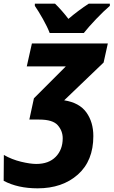

<svg xmlns="http://www.w3.org/2000/svg" viewBox="-61 -786 622 1047"><path d="M144 241Q279 241 363.5 166Q448 91 448 -44Q448 -120 410 -173Q372 -226 289 -239L504 -445L527 -549H113L85 -424H298L124 -250L99 -134H153Q227 -134 254 -103Q281 -72 281 -32Q281 30 243 69Q205 108 137 108Q104 108 54 96Q4 84 -40 59L-41 200Q36 241 144 241ZM210 -606H396Q422 -639 463.5 -682.5Q505 -726 538 -754V-766H423Q366 -729 312 -683Q298 -702 276.5 -726.5Q255 -751 239 -766H129V-754Q149 -725 173 -682.5Q197 -640 210 -606Z"/></svg>

Font: Noto Sans Display Extra
Style: Italic
Weight: 800
Italic angle: -12°
Designer: Monotype Design Team
Foundry: Monotype Imaging Inc.
Version: Version 1.900